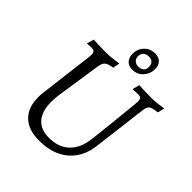

<svg xmlns="http://www.w3.org/2000/svg" viewBox="-230 -980 1135 1135"><g transform="rotate(45 337.5 -413.0)"><path d="M175 -202Q175 -124 210.5 -82.5Q246 -41 315 -41Q395 -41 442.5 -85.5Q490 -130 500 -215Q506 -259 518.5 -380Q531 -501 535 -542Q536 -550 536 -563Q536 -583 530 -589.5Q524 -596 506 -596Q494 -596 481 -595Q468 -594 463 -594V-598L474 -639Q486 -638 517.5 -637Q549 -636 581 -636Q607 -636 636.5 -640Q666 -644 675 -646L665 -603Q635 -599 621 -594Q607 -589 601 -578.5Q595 -568 592 -546L550 -206Q537 -103 468 -45.5Q399 12 286 12Q196 12 148.5 -34.5Q101 -81 101 -167Q101 -188 104 -210L145 -542Q147 -560 147 -566Q147 -583 140 -589.5Q133 -596 115 -596Q105 -596 95 -595Q85 -594 82 -594L81 -598L93 -639Q104 -638 135.5 -637Q167 -636 199 -636Q225 -636 257.5 -640Q290 -644 300 -646L291 -603Q255 -598 241 -586.5Q227 -575 222 -546L178 -252Q175 -225 175 -202ZM314 -742Q314 -783 340.5 -810.5Q367 -838 407 -838Q441 -838 457 -819Q473 -800 473 -772Q473 -733 446.5 -703.5Q420 -674 379 -674Q348 -674 331 -692.5Q314 -711 314 -742ZM438 -757Q438 -776 426.5 -787.5Q415 -799 394 -799Q372 -799 359.5 -787Q347 -775 347 -754Q347 -733 360.5 -722.5Q374 -712 390 -712Q409 -712 423.5 -721.5Q438 -731 438 -757Z"/></g></svg>

Font: Alegreya SC
Style: Italic
Weight: 400
Italic angle: -7°
Designer: Juan Pablo del Peral
Foundry: Huerta Tipografica
Version: Version 2.007; ttfautohint (v1.6)